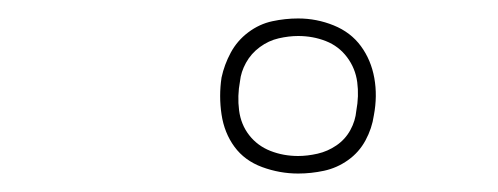

<svg xmlns="http://www.w3.org/2000/svg" viewBox="-20 -764 540 208"><path d="M303 -576Q283 -576 264 -583Q245 -590 234 -605Q223 -620 220 -640Q217 -660 220 -680Q223 -694 230 -707Q237 -720 249 -729Q261 -738 275 -741Q289 -744 303 -744Q323 -744 341.5 -736.5Q360 -729 371 -714Q382 -699 385.5 -679.5Q389 -660 385 -639Q383 -625 376 -612Q369 -599 357 -590.5Q345 -582 331 -579Q317 -576 303 -576ZM303 -595Q313 -595 324 -597.5Q335 -600 344.5 -606.5Q354 -613 359.5 -623Q365 -633 366 -644Q369 -660 367 -675Q365 -690 356 -702Q347 -714 333 -719.5Q319 -725 303 -725Q293 -725 282 -722.5Q271 -720 261.5 -713Q252 -706 246.5 -696Q241 -686 240 -676Q237 -660 239 -644.5Q241 -629 250 -617.5Q259 -606 273 -600.5Q287 -595 303 -595Z"/></svg>

Font: Iosevka SS18 Thin
Style: Italic
Weight: 100
Italic angle: -9°
Monospace: yes
Designer: Belleve Invis
Foundry: Belleve Invis
Version: Version 25.1.1; ttfautohint (v1.8.4)